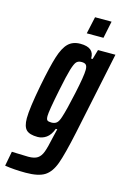

<svg xmlns="http://www.w3.org/2000/svg" viewBox="-167 -733 667 999"><g transform="rotate(15 166.5 -233.5)"><path d="M-36 196 -21 117 3 118Q49 120 68 120Q101 120 118 108.5Q135 97 144.5 71.5Q154 46 166 -11L177 -57H169Q156 -22 134.5 -7Q113 8 88 8Q45 8 27 -9.5Q9 -27 9 -72Q9 -125 34 -255Q55 -362 72 -416Q89 -470 113.5 -494Q138 -518 179 -518Q254 -518 252 -458H260L275 -510H369L276 -66Q250 56 231 108.5Q212 161 178.5 182.5Q145 204 76 204Q14 204 -36 196ZM185 -127Q198 -166 219 -263.5Q240 -361 240 -394Q240 -413 233 -420.5Q226 -428 209 -428Q191 -428 181.5 -418Q172 -408 161.5 -373.5Q151 -339 134 -255Q110 -137 110 -111Q110 -93 116 -88Q122 -83 138 -83Q156 -83 166.5 -92Q177 -101 185 -127ZM196 -579 216 -671H305L286 -579Z"/></g></svg>

Font: Saira Ultra Condensed
Style: Bold Italic
Weight: 700
Width: 1
Italic angle: -12°
Designer: Hector Gatti with collaboration of the Omnibus-Type team
Foundry: Omnibus-Type
Version: Version 1.001; ttfautohint (v1.8)